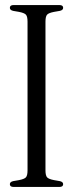

<svg xmlns="http://www.w3.org/2000/svg" viewBox="-20 -740 289 760"><path d="M34 0Q19 0 19 -11Q19 -20 32 -23L55 -27Q76 -31 82.5 -38Q89 -45 89 -66V-654Q89 -675 82.5 -682Q76 -689 55 -693L32 -697Q19 -700 19 -709Q19 -720 34 -720H215Q230 -720 230 -709Q230 -700 217 -697L194 -693Q173 -689 166.5 -682Q160 -675 160 -654V-66Q160 -45 166.5 -38Q173 -31 194 -27L217 -23Q230 -20 230 -11Q230 0 215 0Z"/></svg>

Font: Instrument Serif
Style: Regular
Weight: 400
Designer: Rodrigo Fuenzalida
Foundry: fragTYPE
Version: Version 1.000; ttfautohint (v1.8.4.7-5d5b);gftools[0.9.27]